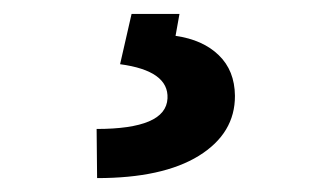

<svg xmlns="http://www.w3.org/2000/svg" viewBox="-20 -23 450 279"><path d="M120.4 164.4Q170.5 164.4 196.4 153.4Q222.3 142.4 223.4 120Q225.5 79.9 154.5 70.3L171.2 -2.8H240.8L235.1 29.1Q274.9 34.8 297.9 57.2Q321 79.5 321.4 116.1Q321.7 170.8 268.8 203.5Q216.3 235.8 121.1 235.8Z"/></svg>

Font: Inter P Extra Bold
Style: Regular
Weight: 800
Designer: Rasmus Andersson
Foundry: rsms
Version: Version 3.018;git-588b23468